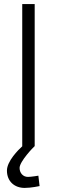

<svg xmlns="http://www.w3.org/2000/svg" viewBox="-20 -717 279 941"><path d="M168 144C168 144 133 150 117 150C92 150 76 130 76 106C76 74 145 3 149 0H150V-697H89V0C70 17 14 73 14 119C14 172 51 204 101 204C133 204 174 195 174 195Z"/></svg>

Font: TitilliumText22L
Style: 250 wt
Weight: 300
Designer: Campivisivi
Foundry: Campivisivi
Version: 1.000